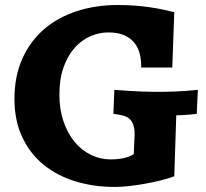

<svg xmlns="http://www.w3.org/2000/svg" viewBox="-20 -719 816 759"><path d="M508.8 -109.9Q510.3 -139.6 510.7 -154.8Q511.2 -169.9 511.7 -176.5Q512.2 -183.1 512.2 -184.1Q512.2 -185.1 512.2 -186Q512.2 -209.5 507.3 -224.1Q502.4 -238.8 493.9 -247.3Q485.4 -255.9 473.6 -259.8Q461.9 -263.7 448.2 -266.1L428.2 -269L432.1 -363.8Q459.5 -361.8 487.3 -359.9Q511.2 -358.4 538.6 -357.2Q565.9 -356 589.8 -356Q610.4 -356 630.1 -356.2Q649.9 -356.4 670.7 -357.2Q691.4 -357.9 713.9 -359.6Q736.3 -361.3 762.2 -363.8L757.8 -269Q744.6 -267.6 731 -266.1Q719.2 -265.1 705.1 -264.2Q690.9 -263.2 676.8 -263.2L668.9 -22Q646 -13.7 616 -6.1Q585.9 1.5 553.7 7.3Q521.5 13.2 490.2 16.6Q459 20 434.1 20Q349.6 20 277.1 -2.4Q204.6 -24.9 151.1 -68.8Q97.7 -112.8 67.4 -178Q37.1 -243.2 37.1 -328.1Q37.1 -417 67.9 -486.1Q98.6 -555.2 153.1 -602.5Q207.5 -649.9 282.5 -674.6Q357.4 -699.2 445.8 -699.2Q481.9 -699.2 513.2 -696.8Q544.4 -694.3 571.8 -690.4Q599.1 -686.5 623 -681.4Q647 -676.3 668.9 -670.9L661.1 -452.1H538.1V-459Q538.1 -481 533 -504.2Q527.8 -527.3 513.7 -546.6Q499.5 -565.9 474.1 -578.4Q448.7 -590.8 408.2 -590.8Q373 -590.8 338.4 -576.2Q303.7 -561.5 276.1 -531Q248.5 -500.5 231.7 -454.3Q214.8 -408.2 214.8 -345.2Q214.8 -286.6 231 -239.3Q247.1 -191.9 274.7 -158.4Q302.2 -125 339.1 -106.9Q376 -88.9 417 -88.9Q444.8 -88.9 468.3 -93.8Q491.7 -98.6 508.8 -109.9Z"/></svg>

Font: Simonetta
Style: Black
Weight: 900
Designer: Gayaneh Bagdasaryan
Foundry: Brownfox
Version: Version 1.002